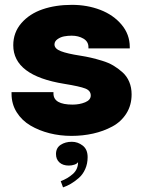

<svg xmlns="http://www.w3.org/2000/svg" viewBox="-20 -562 606 812"><path d="M282.2 12.7Q233.9 12.7 189.5 1.5Q145 -9.8 108.6 -31.2Q72.3 -52.7 50.5 -87.4Q28.8 -122.1 28.8 -165.5V-172.4H206.1V-166.5Q206.1 -119.6 287.1 -119.6Q316.4 -119.6 340.1 -129.4Q363.8 -139.2 363.8 -158.2Q363.8 -178.7 340.6 -187.7Q317.4 -196.8 251.5 -207.5Q36.1 -242.2 36.1 -370.6Q36.1 -424.8 70.6 -464.4Q105 -503.9 160.2 -522.7Q215.3 -541.5 284.2 -541.5Q348.6 -541.5 404.1 -520.3Q459.5 -499 494.1 -457.8Q528.8 -416.5 528.8 -363.3V-357.4H354V-362.8Q354 -386.2 332.8 -398.7Q311.5 -411.1 283.2 -411.1Q266.6 -411.1 251.2 -408.2Q235.8 -405.3 223.1 -396.2Q210.4 -387.2 210.4 -374Q210.4 -356 237.5 -345.5Q264.6 -335 318.8 -326.7Q343.8 -322.8 364 -318.1Q384.3 -313.5 411.6 -305.2Q439 -296.9 459.2 -284.9Q479.5 -272.9 498 -256.3Q516.6 -239.7 526.6 -215.8Q536.6 -191.9 536.6 -163.1Q536.6 -117.2 514.4 -82Q492.2 -46.9 454.8 -26.9Q417.5 -6.8 373.8 2.9Q330.1 12.7 282.2 12.7ZM271 138.2Q246.1 138.2 231.4 125Q216.8 111.8 216.8 89.4Q216.8 63.5 236.6 50.5Q256.3 37.6 283.7 37.6Q309.1 37.6 329.8 53.7Q350.6 69.8 350.6 102.5Q350.6 130.4 340.3 153.3Q330.1 176.3 312.7 191.2Q295.4 206.1 279.5 215.3Q263.7 224.6 246.6 230.5L236.8 204.1Q266.1 193.4 288.1 173.8Q310.1 154.3 310.1 123.5Q306.2 130.4 294.9 134.3Q283.7 138.2 271 138.2Z"/></svg>

Font: Epilogue ExtraBold
Style: Regular
Weight: 800
Designer: Tyler Finck
Foundry: Etcetera Type Co
Version: Version 2.112